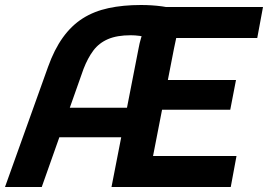

<svg xmlns="http://www.w3.org/2000/svg" viewBox="-30 -748 1072 768"><path d="M-10 0 162 -480Q187 -550 221.5 -598Q256 -646 301 -674.5Q346 -703 404 -715.5Q462 -728 534 -728Q578 -728 618.5 -722.5Q659 -717 698 -707L701 -695Q690 -666 681 -625Q672 -584 666 -554L558 0H416L524 -553Q528 -576 534.5 -597Q541 -618 550 -632L557 -597Q547 -602 528.5 -604.5Q510 -607 493 -607Q438 -607 402 -591.5Q366 -576 343.5 -546Q321 -516 304 -472L137 0ZM169 -199 205 -317H510L487 -199ZM513 0 537 -124H916L893 0ZM576 -309 598 -428H914L891 -309ZM593 -596 617 -720H1022L999 -596Z"/></svg>

Font: Kufam SemiBold
Style: Italic
Weight: 600
Italic angle: -11°
Designer: Artur Schmal
Foundry: Original Type
Version: Version 1.301; ttfautohint (v1.8.3)